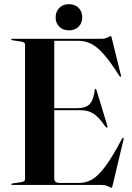

<svg xmlns="http://www.w3.org/2000/svg" viewBox="-20 -886 634 920"><path d="M34 -697Q34 -700 39 -700H467Q483.5 -700 495.8 -706.8Q508 -713.5 511 -713.5Q513 -713.5 515.5 -703.5L559.5 -525Q561 -519.5 558 -518Q555.5 -517 552.5 -521.5Q508.5 -591 476 -627.2Q443.5 -663.5 415.2 -677Q387 -690.5 356.5 -690.5H240V-367.5H348Q389.5 -367.5 408.8 -386.2Q428 -405 434 -455Q434.5 -460 437 -460Q441 -460.5 442.5 -454L495 -281Q496.5 -276 493 -275Q490.5 -273.5 487 -277Q464.5 -309 446 -326.8Q427.5 -344.5 407.8 -351.2Q388 -358 361 -358H240V-32Q240 -9.5 264.5 -9.5H362Q392 -9.5 420.8 -25.8Q449.5 -42 483.8 -87.5Q518 -133 565 -222Q568 -226.5 570.5 -226Q573.5 -225 572 -218L519.5 3Q517 13.5 515 13.5Q510.5 13.5 498 6.8Q485.5 0 463 0H39Q34 0 34 -3Q34 -6 40 -7L80.5 -13Q100 -16 100 -27V-673Q100 -684 80.5 -687L40 -693Q34 -694 34 -697ZM310 -740.5Q282 -740.5 264.2 -758Q246.5 -775.5 246.5 -803Q246.5 -830.5 264.2 -848.2Q282 -866 310 -866Q339 -866 356.5 -848.5Q374 -831 374 -803Q374 -775.5 356.5 -758Q339 -740.5 310 -740.5Z"/></svg>

Font: Fraunces 144pt SemiBold
Style: Regular
Weight: 600
Version: Version 1.000;[0bf87f6ff]